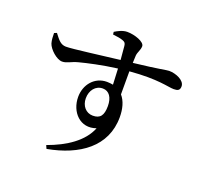

<svg xmlns="http://www.w3.org/2000/svg" viewBox="-143 -963 1286 1204"><g transform="rotate(20 500.0 -360.5)"><path d="M484 -224C438 -224 406 -262 406 -312C406 -365 438 -406 486 -406C529 -406 553 -369 553 -313C553 -250 533 -224 484 -224ZM496 -454C414 -454 358 -386 358 -304C358 -203 434 -122 534 -158C496 -62 395 5 273 49L283 71C491 33 647 -76 647 -273C647 -328 634 -377 605 -410V-564C796 -580 865 -554 904 -554C930 -554 945 -560 945 -587C945 -627 884 -652 839 -652C821 -652 783 -641 607 -621L609 -670C611 -695 627 -713 627 -739C627 -768 559 -792 509 -792C479 -792 449 -776 428 -763L430 -746C459 -743 482 -739 498 -733C514 -727 519 -721 521 -703L529 -612C414 -599 218 -572 177 -573C142 -574 125 -597 96 -635L79 -628C79 -607 80 -581 86 -561C97 -526 150 -477 187 -477C219 -477 239 -496 285 -508C338 -522 431 -543 532 -556L537 -450C525 -452 511 -454 496 -454Z"/></g></svg>

Font: Noto Serif SC SemiBold
Style: Regular
Weight: 600
Designer: Ryoko NISHIZUKA 西塚涼子 (kana & ideographs); Frank Grießhammer (Latin, Greek & Cyrillic); Wenlong ZHANG 张文龙 (bopomofo); San
Foundry: Adobe
Version: Version 2.001;hotconv 1.1.0;makeotfexe 2.6.0